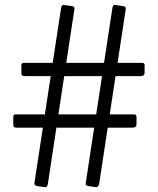

<svg xmlns="http://www.w3.org/2000/svg" viewBox="-20 -762 643 782"><path d="M175 -14Q174 -6 171 -2.5Q168 1 160 0L132 -4Q125 -6 122.5 -8Q120 -10 120 -15L229 -731Q230 -736 233 -739.5Q236 -743 239 -742L273 -737Q285 -736 283 -724ZM384 -14Q382 -6 379 -2.5Q376 1 369 0L341 -4Q334 -6 331 -8Q328 -10 329 -15L438 -731Q439 -736 441.5 -739.5Q444 -743 448 -742L482 -737Q494 -736 492 -724ZM536 -256Q536 -242 520 -242H47Q40 -242 37 -245Q34 -248 34 -254V-285Q34 -296 43 -296H526Q536 -296 536 -286ZM569 -466Q569 -452 553 -452H80Q73 -452 70 -455Q67 -458 67 -464V-495Q67 -506 76 -506H559Q569 -506 569 -496Z"/></svg>

Font: Libre Franklin
Style: Regular
Weight: 400
Designer: Pablo Impallari, Rodrigo Fuenzalida, Nhung Nguyen
Foundry: Impallari Type
Version: Version 3.000